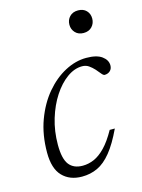

<svg xmlns="http://www.w3.org/2000/svg" viewBox="-103 -706 577 778"><g transform="rotate(-15 185.5 -317.5)"><path d="M258.5 -422Q226.5 -422 195.2 -399.5Q164 -377 138.5 -338Q113 -299 97.5 -248Q82 -197 82 -139.5Q82 -81 101 -56.5Q120 -32 158 -32Q182.5 -32 206 -42.2Q229.5 -52.5 253 -76.8Q276.5 -101 300.5 -144H322Q294.5 -85.5 267 -51.8Q239.5 -18 209.5 -4Q179.5 10 144 10Q92.5 10 62 -21.8Q31.5 -53.5 31.5 -120.5Q31.5 -195 54 -255.8Q76.5 -316.5 113.2 -360Q150 -403.5 194.5 -427Q239 -450.5 283.5 -450.5Q327.5 -450.5 349.2 -434.5Q371 -418.5 371 -396Q371 -382 362.2 -373.5Q353.5 -365 339 -364.5Q333.5 -364.5 326.2 -373.5Q319 -382.5 309 -394Q298.5 -405.5 286.5 -413.8Q274.5 -422 258.5 -422ZM300.5 -550.5Q279 -550.5 266 -564.2Q253 -578 253 -597.5Q253 -617.5 266 -631.2Q279 -645 301.5 -645Q323.5 -645 336.2 -631.8Q349 -618.5 349 -598.5Q349 -578.5 336 -564.5Q323 -550.5 300.5 -550.5Z"/></g></svg>

Font: Newsreader 16pt 16pt Light
Style: Italic
Weight: 300
Italic angle: -17°
Version: Version 1.003